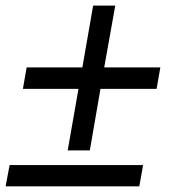

<svg xmlns="http://www.w3.org/2000/svg" viewBox="-33 -658 678 678"><path d="M206.1 -127 244.1 -344.2H47.9L61 -419.9H257.8L295.9 -638.2H374L335 -419.9H533.2L520 -344.2H321.8L284.2 -127ZM-13.2 0 1 -75.2H472.2L459 0Z"/></svg>

Font: Archivo
Style: Italic
Weight: 400
Italic angle: -10°
Designer: Hector Gatti
Foundry: Omnibus-Type
Version: Version 2.001